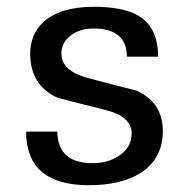

<svg xmlns="http://www.w3.org/2000/svg" viewBox="-20 -533 557 566"><path d="M460 -147Q460 -63 391 -21Q334 13 242 13Q57 13 57 -145H149Q150 -52 253 -52Q299 -52 331 -74Q368 -98 368 -140Q368 -190 290 -209Q154 -243 147 -246Q69 -283 69 -375Q69 -432 109 -469Q158 -513 257 -513Q346 -513 391 -485Q446 -450 446 -366H354Q354 -449 255 -449Q216 -449 188.5 -428.5Q161 -408 161 -375Q161 -324 239 -303Q310 -284 382 -266Q460 -231 460 -147Z"/></svg>

Font: Mingzat
Style: Regular
Weight: 400
Designer: Jason Glavy (Lepcha), Lorna Priest (Lepcha additions), Walt Agee (Sophia), Victor Gaultney (Sophia)
Foundry: SIL International
Version: Version 0.100